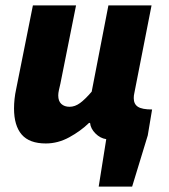

<svg xmlns="http://www.w3.org/2000/svg" viewBox="-20 -520 628 712"><path d="M346 172 374 -4Q352 -7 334 -25Q316 -43 314 -64Q314 -64 314 -64Q314 -64 314 -64H310Q279 -34 237 -11Q195 12 150 12Q89 12 60.5 -21Q32 -54 32 -118Q32 -135 34 -153.5Q36 -172 40 -190L102 -500H262L204 -210Q201 -197 198.5 -186Q196 -175 196 -166Q196 -145 207.5 -134.5Q219 -124 238 -124Q258 -124 277 -138Q296 -152 320 -180L382 -500H542L478 -174Q477 -170 476.5 -165.5Q476 -161 476 -156Q476 -134 491.5 -124Q507 -114 544 -114L528 -18L470 172Z"/></svg>

Font: Source Sans 3 Black
Style: Italic
Weight: 900
Italic angle: -11°
Designer: Paul D. Hunt
Foundry: Adobe
Version: Version 3.052;hotconv 1.1.0;makeotfexe 2.6.0